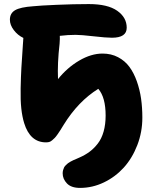

<svg xmlns="http://www.w3.org/2000/svg" viewBox="-20 -774 759 947"><path d="M375 152.8Q331.1 152.8 310.1 130.6Q289.1 108.4 289.1 81.1Q289.1 72.3 291.3 64.7Q293.5 57.1 296.1 51.8Q298.8 46.4 304.9 40.5Q311 34.7 315.2 31.2Q319.3 27.8 328.4 22.9Q337.4 18.1 341.8 16.1Q346.2 14.2 357.2 9.5Q368.2 4.9 372.1 2.9Q399.9 -9.3 421.6 -25.4Q443.4 -41.5 462.2 -65.7Q481 -89.8 491 -125Q501 -160.2 501 -204.1Q501 -293.9 464.8 -335.9Q365.7 -274.4 293.9 -158.2Q282.2 -139.2 277.8 -132.1Q273.4 -125 264.2 -111.8Q254.9 -98.6 250 -93.8Q245.1 -88.9 237.5 -82.3Q230 -75.7 222.7 -73.7Q215.3 -71.8 207 -71.8Q128.4 -71.8 99.1 -167Q89.4 -198.7 85 -239.5Q80.6 -280.3 81.8 -337.9Q83 -395.5 85.4 -438.5Q87.9 -481.4 93.3 -559.6Q93.8 -565.4 94 -568.8Q94.2 -572.3 94.5 -577.4Q94.7 -582.5 95.2 -586.9Q67.4 -600.1 48.1 -625.5Q28.8 -650.9 28.8 -676.8Q28.8 -708.5 54.4 -723.6Q80.1 -738.8 144 -743.2Q174.8 -746.6 259.3 -750.2Q343.8 -753.9 418 -753.9Q511.2 -753.9 558.1 -720.9Q605 -688 605 -637.2Q605 -587.9 532.2 -587.9Q503.4 -587.9 441.7 -595Q379.9 -602.1 353 -602.1Q314.9 -602.1 274.9 -597.2Q275.9 -585.4 273.9 -558.1Q262.7 -461.4 266.1 -383.8Q311.5 -440.4 370.6 -475.1Q429.7 -509.8 485.8 -509.8Q528.3 -509.8 562.3 -491.9Q596.2 -474.1 618.2 -444.3Q640.1 -414.6 654.8 -373.3Q669.4 -332 675.8 -287.6Q682.1 -243.2 682.1 -193.8Q682.1 -122.6 657.2 -58.1Q632.3 6.3 590.6 52.5Q548.8 98.6 492.4 125.7Q436 152.8 375 152.8Z"/></svg>

Font: Shantell Sans Irregular Bouncy
Style: Regular
Weight: 800
Designer: Stephen Nixon, Anya Danilova, Shantell Martin
Foundry: Arrow Type
Version: Version 1.006;[9816181b4]